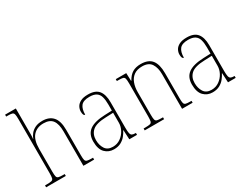

<svg xmlns="http://www.w3.org/2000/svg" viewBox="-82 -1250 2220 1749"><g transform="rotate(-30 1028.0 -375.0)"><path d="M15 0V-20H34Q68 -20 83.5 -24Q99 -28 103 -44Q107 -60 107 -95V-663Q107 -698 103 -714.5Q99 -731 85.5 -735.5Q72 -740 44 -740H22V-760H135V-487Q135 -462 132 -441H134Q143 -466 161.5 -489Q180 -512 210.5 -527Q241 -542 287 -542Q358 -542 396.5 -499Q435 -456 435 -363V-94Q435 -60 439 -44.5Q443 -29 458 -24.5Q473 -20 506 -20H520V0H407V-361Q407 -440 378.5 -478.5Q350 -517 284 -517Q215 -517 175 -473Q135 -429 135 -334V-95Q135 -60 139 -44Q143 -28 158.5 -24Q174 -20 208 -20H222V0Z M725 10Q669 10 632 -28Q595 -66 595 -146Q595 -224 646.5 -261.5Q698 -299 808 -303L883 -306V-371Q883 -417 874 -450Q865 -483 839.5 -500Q814 -517 767 -517Q703 -517 678.5 -486Q654 -455 654 -395Q633 -395 633 -440Q633 -464 645.5 -487.5Q658 -511 687.5 -526.5Q717 -542 767 -542Q844 -542 877.5 -500.5Q911 -459 911 -379V-107Q911 -70 915 -51.5Q919 -33 930.5 -26.5Q942 -20 966 -20H971V0H890L885 -99H883Q871 -75 851 -49.5Q831 -24 800 -7Q769 10 725 10ZM728 -15Q773 -15 808 -39.5Q843 -64 863 -101.5Q883 -139 883 -178V-283L806 -280Q703 -277 663 -241.5Q623 -206 623 -145Q623 -92 647.5 -53.5Q672 -15 728 -15Z M1052 0V-20H1070Q1104 -20 1119.5 -24Q1135 -28 1139 -44Q1143 -60 1143 -95V-442Q1143 -476 1139 -492Q1135 -508 1120.5 -512Q1106 -516 1076 -516H1057V-536H1167L1170 -453H1173Q1199 -500 1234 -521Q1269 -542 1321 -542Q1401 -542 1437 -497Q1473 -452 1473 -359V-95Q1473 -60 1477 -44Q1481 -28 1496.5 -24Q1512 -20 1545 -20H1556V0H1445V-365Q1445 -432 1417.5 -474.5Q1390 -517 1322 -517Q1268 -517 1235 -493Q1202 -469 1186.5 -427.5Q1171 -386 1171 -334V-95Q1171 -60 1175 -44Q1179 -28 1194.5 -24Q1210 -20 1244 -20H1256V0Z M1763 10Q1707 10 1670 -28Q1633 -66 1633 -146Q1633 -224 1684.5 -261.5Q1736 -299 1846 -303L1921 -306V-371Q1921 -417 1912 -450Q1903 -483 1877.5 -500Q1852 -517 1805 -517Q1741 -517 1716.5 -486Q1692 -455 1692 -395Q1671 -395 1671 -440Q1671 -464 1683.5 -487.5Q1696 -511 1725.5 -526.5Q1755 -542 1805 -542Q1882 -542 1915.5 -500.5Q1949 -459 1949 -379V-107Q1949 -70 1953 -51.5Q1957 -33 1968.5 -26.5Q1980 -20 2004 -20H2009V0H1928L1923 -99H1921Q1909 -75 1889 -49.5Q1869 -24 1838 -7Q1807 10 1763 10ZM1766 -15Q1811 -15 1846 -39.5Q1881 -64 1901 -101.5Q1921 -139 1921 -178V-283L1844 -280Q1741 -277 1701 -241.5Q1661 -206 1661 -145Q1661 -92 1685.5 -53.5Q1710 -15 1766 -15Z"/></g></svg>

Font: Noto Serif Georgian SemiCondensed Thin
Style: Regular
Weight: 100
Width: 4
Designer: Monotype Design Team, Akaki Razmadze
Foundry: Google LLC
Version: Version 2.003; ttfautohint (v1.8.4.7-5d5b)